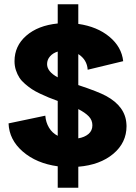

<svg xmlns="http://www.w3.org/2000/svg" viewBox="-20 -770 636 898"><path d="M250 107.9V7.8Q150.4 -5.9 86.7 -61Q22.9 -116.2 20 -192.9L191.9 -229Q194.3 -197.8 209.2 -172.9Q224.1 -147.9 250 -134.8V-297.9Q224.6 -307.1 207.8 -314Q190.9 -320.8 167.7 -331.8Q144.5 -342.8 129.4 -352.8Q114.3 -362.8 97.4 -377.2Q80.6 -391.6 70.8 -406.7Q61 -421.9 54.4 -441.7Q47.9 -461.4 47.9 -483.9Q47.9 -555.2 102.8 -603Q157.7 -650.9 250 -660.2V-750H346.2V-658.2Q434.6 -645.5 491.7 -598.1Q548.8 -550.8 556.2 -483.9L390.1 -443.8Q387.2 -490.7 346.2 -517.1V-372.1Q438 -341.8 476.1 -321.3Q566.9 -272 571.3 -189.9Q571.8 -185.1 571.8 -180.2Q571.8 -102.5 509.8 -50.5Q447.8 1.5 346.2 9.8V107.9ZM200.2 -470.2Q200.2 -435.1 250 -408.2V-528.8Q227.5 -522 213.9 -506.3Q200.2 -490.7 200.2 -470.2ZM346.2 -123Q375.5 -127.9 393.8 -143.3Q412.1 -158.7 412.1 -184.1Q412.1 -208 395.3 -225.6Q378.4 -243.2 346.2 -259.8Z"/></svg>

Font: Apfel Grotezk
Style: Bold
Weight: 700
Designer: Luigi Gorlero
Foundry: Collletttivo
Version: Version 2.000;FEAKit 1.0